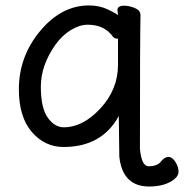

<svg xmlns="http://www.w3.org/2000/svg" viewBox="-20 -512 671 700"><path d="M212.9 -47.9Q282.2 -47.9 346.2 -116.9Q410.2 -186 410.2 -275.9V-367.2L411.1 -369.1Q411.1 -371.1 407.2 -371.1Q397.9 -371.1 392.1 -377.9Q360.8 -421.9 299.8 -421.9Q270 -421.9 238 -402.3Q206.1 -382.8 182.1 -349.1Q128.9 -273.9 128.9 -196Q128.9 -118.2 154.1 -83Q179.2 -47.9 212.9 -47.9ZM523.9 168Q426.8 168 415 59.1L413.1 -88.9Q351.1 23.9 211.9 23.9Q143.1 23.9 95.9 -31Q48.8 -85.9 48.8 -186Q48.8 -306.2 126.5 -399.2Q204.1 -492.2 304.2 -492.2Q342.8 -492.2 374.3 -477.1Q405.8 -461.9 410.2 -456.1L408.2 -475.1Q408.2 -491.2 432.1 -491.2Q451.2 -491.2 471.7 -482.7Q492.2 -474.1 492.2 -457Q490.2 -368.2 490.2 30.8Q496.1 94.2 522 94.2Q553.2 94.2 566.7 77.1Q580.1 60.1 594 60.1Q607.9 60.1 619.4 78.1Q630.9 96.2 630.9 113.8Q630.9 134.8 600.3 151.4Q569.8 168 523.9 168Z"/></svg>

Font: LXGW WenKai Screen
Style: Regular
Weight: 400
Designer: LXGW / Fontworks Inc.
Foundry: LXGW / Fontworks Inc.
Version: Version 1.510;January 18,2025